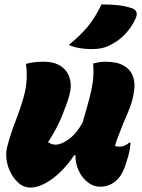

<svg xmlns="http://www.w3.org/2000/svg" viewBox="-20 -835 640 868"><path d="M97 -546Q114 -551 134.5 -553.5Q155 -556 176 -556Q227 -556 256.5 -535Q286 -514 295.5 -480Q305 -446 294 -406Q284 -369 260 -310Q236 -251 197 -192Q203 -188 212 -184.5Q221 -181 231 -181Q257 -181 291.5 -206Q326 -231 354 -282Q370 -338 382 -382Q394 -426 399.5 -465.5Q405 -505 401 -548Q413 -551 426.5 -553.5Q440 -556 454 -556Q509 -556 539 -538.5Q569 -521 580 -492.5Q591 -464 587 -430Q581 -378 558 -326Q535 -274 515 -220Q506 -199 500 -175Q508 -172 520 -172Q544 -172 564 -190H570Q570 -183 567.5 -166.5Q565 -150 560 -130Q550 -95 541 -72Q532 -49 518 -32Q503 -13 481.5 -2Q460 9 432 9Q402 9 376.5 -11Q351 -31 336 -63Q321 -95 321 -133H315Q289 -93 255 -59.5Q221 -26 185 -6.5Q149 13 117 13Q90 13 68 -4.5Q46 -22 30.5 -50Q15 -78 10 -110.5Q5 -143 13 -173Q28 -231 50 -287Q72 -343 88 -400Q99 -441 100.5 -479Q102 -517 97 -546ZM439 -815Q480 -815 513.5 -811.5Q547 -808 579 -797Q608 -785 593 -751Q554 -668 476 -630Q458 -621 439 -617Q420 -613 391 -613Q368 -613 340 -617.5Q312 -622 291 -632Q343 -674 376.5 -714.5Q410 -755 439 -815Z"/></svg>

Font: Recursive Sn Csl St Blk
Style: Italic
Weight: 900
Italic angle: -15°
Version: Version 1.079;hotconv 1.0.112;makeotfexe 2.5.65598; ttfautoh